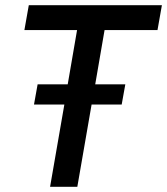

<svg xmlns="http://www.w3.org/2000/svg" viewBox="-20 -720 644 740"><path d="M173 0H278L333 -317H449L463 -395H347L383 -604H587L604 -700H91L74 -604H277L241 -395H125L111 -317H228Z"/></svg>

Font: Fixel Display 20240404 Medium
Style: Italic
Weight: 500
Italic angle: -10°
Designer: AlfaBravo + MacPaw
Foundry: Kyrylo Tkachov, Marchela Mozhyna, Serhii Makarenko, Maria Weinstein, Zakhar Kryvoshyya
Version: Version 1.211;Glyphs 3.2 (3225)